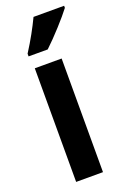

<svg xmlns="http://www.w3.org/2000/svg" viewBox="-148 -817 577 867"><g transform="rotate(-20 140.5 -383.0)"><path d="M281 -756V-766H134C113 -722 86 -672 52 -619V-606H144C190 -649 254 -720 281 -756ZM189 0V-546H60V0Z"/></g></svg>

Font: Noto Sans Gurmukhi UI ExtraCondensed
Style: Bold
Weight: 700
Width: 2
Designer: Jelle Bosma - Monotype Design Team
Foundry: Monotype Imaging Inc.
Version: Version 2.004